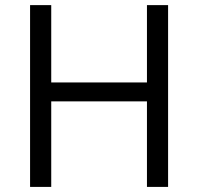

<svg xmlns="http://www.w3.org/2000/svg" viewBox="-20 -734 778 754"><path d="M557.1 -713.9H640.1V0H557.1V-335.9H181.2V0H98.1V-713.9H181.2V-410.2H557.1Z"/></svg>

Font: OpenSansEmoji
Style: Regular
Weight: 400
Foundry: MorbZ
Version: Version 1.000;PS 001.000;hotconv 1.0.70;makeotf.lib2.5.58329